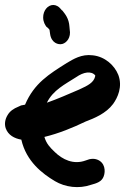

<svg xmlns="http://www.w3.org/2000/svg" viewBox="-22 -744 504 774"><path d="M1 -227C11 -199 36 -186 64 -181C84 -93 149 -44 199 -14C241 11 296 18 345 1C367 -5 388 -11 396 -33C404 -54 402 -89 369 -101C358 -105 347 -104 338 -102L323 -97C274 -79 230 -101 199 -131C179 -150 165 -165 157 -192C215 -206 271 -229 323 -254C357 -267 405 -286 434 -325C452 -350 473 -394 455 -442C439 -482 400 -516 352 -521C306 -527 273 -505 247 -490C176 -445 116 -409 79 -322C78 -322 63 -319 63 -319L50 -313C35 -307 18 -297 8 -279C-1 -264 -5 -245 1 -227ZM152 -674C152 -655 160 -643 166 -635H167C168 -634 178 -626 178 -622V-621L180 -607C185 -571 213 -562 230 -567C247 -572 265 -593 259 -625L258 -636C256 -670 240 -688 229 -702H228L220 -711C215 -717 204 -724 193 -724C170 -724 152 -701 152 -674ZM167 -330C192 -381 240 -404 285 -433C315 -454 346 -459 362 -440C362 -440 362 -437 361 -434C355 -412 335 -400 297 -383C255 -365 210 -345 167 -330Z"/></svg>

Font: Stray Cat
Style: ExBlkCn
Weight: 1000
Version: Version 1.0